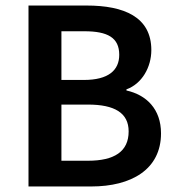

<svg xmlns="http://www.w3.org/2000/svg" viewBox="-20 -674 638 694"><path d="M83 0H310C454 0 562 -61 562 -192C562 -280 509 -331 437 -347V-351C493 -371 527 -431 527 -493C527 -613 428 -654 293 -654H83ZM202 -385V-561H285C369 -561 411 -538 411 -476C411 -420 372 -385 283 -385ZM202 -93V-296H298C394 -296 445 -266 445 -199C445 -126 393 -93 298 -93Z"/></svg>

Font: Source Sans Pro Semibold
Style: Regular
Weight: 600
Designer: Paul D. Hunt
Foundry: Adobe Systems Incorporated
Version: Version 3.006;hotconv 1.0.111;makeotfexe 2.5.65597